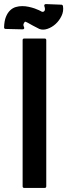

<svg xmlns="http://www.w3.org/2000/svg" viewBox="-79 -922 330 942"><path d="M140 -733Q148 -733 148 -725V-8Q148 0 140 0H40Q32 0 32 -8V-725Q32 -733 40 -733ZM114 -780Q110 -782 100.5 -787Q91 -792 83 -796Q69 -804 57 -810.5Q45 -817 43 -815Q40 -812 37 -805.5Q34 -799 39 -789Q41 -784 39 -781Q37 -778 32 -778L-51 -780Q-59 -780 -59 -788Q-58 -819 -50 -839Q-42 -859 -29.5 -871Q-17 -883 -1.5 -887.5Q14 -892 30 -892Q46 -892 62 -888.5Q78 -885 91 -880.5Q104 -876 112 -872Q120 -868 120 -868L118 -869Q127 -863 132 -864Q137 -865 139.5 -869Q142 -873 141.5 -879Q141 -885 139 -890Q137 -895 139 -898.5Q141 -902 146 -902L222 -899Q228 -899 230 -892Q234 -867 223 -844Q212 -821 194 -804.5Q176 -788 154 -780.5Q132 -773 114 -780Z"/></svg>

Font: RonaldsonGothic
Style: Regular
Weight: 400
Designer: Mr. Robertson for MacKellar, Smiths & Jordan Co. Philadelphia
Foundry: CAT-Fonts Peter Wiegel
Version: Version 1.000